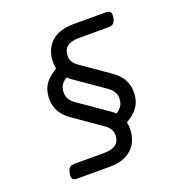

<svg xmlns="http://www.w3.org/2000/svg" viewBox="-126 -687 852 907"><g transform="rotate(-20 300.0 -234.0)"><path d="M340.8 -579.6Q268.6 -579.6 229 -542.5Q189.5 -505.4 189.5 -440.9Q189.5 -376 245.1 -337.4L390.1 -236.8Q425.8 -212.4 425.8 -176.8Q425.8 -149.9 411.9 -133.1Q397.9 -116.2 370.6 -102.5L398.4 -45.4Q448.7 -69.3 474.4 -101.1Q500 -132.8 500 -182.1Q500 -251 437 -294.9L296.9 -392.6Q264.2 -415 264.2 -445.8Q264.2 -509.3 343.3 -509.3H492.7Q509.3 -509.3 517.6 -517.3Q525.9 -525.4 529.3 -544.4Q532.7 -563.5 527.1 -571.5Q521.5 -579.6 504.9 -579.6ZM113.3 -285.2Q113.3 -216.3 176.3 -172.4L316.4 -74.7Q349.1 -51.8 349.1 -21Q349.1 42 270 42H120.6Q104 42 95.7 50Q87.4 58.1 84 77.1Q80.6 96.2 86.2 104.2Q91.8 112.3 108.4 112.3H272.5Q344.7 112.3 384.3 75.2Q423.8 38.1 423.8 -25.9Q423.8 -91.3 368.2 -129.9L223.1 -230.5Q187.5 -254.9 187.5 -290Q187.5 -316.9 201.4 -334Q215.3 -351.1 242.7 -364.7L214.8 -421.9Q164.6 -397.9 138.9 -366.2Q113.3 -334.5 113.3 -285.2Z"/></g></svg>

Font: Courier Prime Code
Style: Italic
Weight: 400
Italic angle: -10°
Designer: Alan Dague-Greene
Foundry: Quote-Unquote Apps
Version: Version 3.18